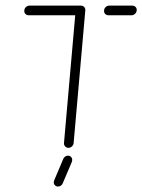

<svg xmlns="http://www.w3.org/2000/svg" viewBox="-20 -539 519 700"><path d="M291.1 -502.2 248.5 -17.8Q247.8 -10.4 242.2 -5.2Q236.7 0 229.6 0Q222.6 0 217.6 -5.2Q212.6 -10.4 213.3 -17.8L255.9 -502.2ZM68.5 -499.3Q68.5 -507 74.1 -512.8Q79.6 -518.5 87.4 -518.5H274.8Q281.9 -518.5 286.5 -513.9Q291.1 -509.3 291.1 -502.6Q291.1 -494.8 285.4 -489.1Q279.6 -483.3 271.9 -483.3H84.4Q77.8 -483.3 73.1 -487.8Q68.5 -492.2 68.5 -499.3ZM359.3 -499.3Q359.3 -507 364.8 -512.8Q370.4 -518.5 378.1 -518.5H462.2Q468.9 -518.5 473.7 -514.1Q478.5 -509.6 478.5 -503Q478.5 -494.8 472.8 -489.1Q467 -483.3 459.6 -483.3H375.2Q368.5 -483.3 363.9 -487.8Q359.3 -492.2 359.3 -499.3ZM175.9 125.6Q175.9 123.3 177.4 118.9L210.7 40.4Q212.6 35.2 217.4 31.9Q222.2 28.5 227.8 28.5Q234.4 28.5 238.9 33.1Q243.3 37.8 243.3 44.4Q243.3 47.4 242.2 50.7L208.9 128.9Q207 134.1 202.2 137.6Q197.4 141.1 191.5 141.1Q184.8 141.1 180.4 136.5Q175.9 131.9 175.9 125.6Z"/></svg>

Font: 26F Galaxy Sans Light
Style: Italic
Weight: 300
Italic angle: -5°
Designer: C₂₉H₂₅N₃O₅
Version: Version 1.200